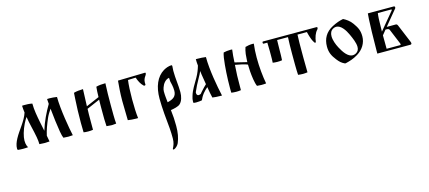

<svg xmlns="http://www.w3.org/2000/svg" viewBox="-62 -1028 4538 2031"><g transform="rotate(-15 2207.5 -12.5)"><path d="M595 -434C571 -438 539 -441 512 -441C504 -441 496 -441 488 -440C488 -423 492 -405 492 -386C446 -308 401 -216 373 -123C366 -155 359 -189 352 -226C339 -293 325 -365 325 -434C293 -441 264 -441 234 -441C228 -441 221 -441 214 -440C214 -417 218 -391 221 -364C193 -276 119 -199 77 -120C58 -85 45 -50 45 -15C45 -10 47 -5 50 0C67 2 89 3 109 3C129 3 149 2 163 0C163 0 155 -10 152 -20C146 -39 143 -51 143 -77C143 -120 162 -188 193 -251C205 -274 217 -296 229 -313C239 -242 265 -153 278 -78C283 -49 286 -23 286 0C306 0 326 3 346 3C363 3 380 2 397 0C393 -21 389 -43 385 -66C398 -126 418 -178 446 -244C457 -270 477 -303 497 -332C506 -242 518 -141 530 -73C536 -38 543 -12 549 0C568 2 586 3 604 3C620 3 636 2 652 0C635 -73 595 -300 595 -434Z M873 0V-91C873 -129 873 -210 875 -229L1018 -291C1017 -270 1017 -249 1017 -227V-163C1017 -108 1017 -46 1021 0C1030 1 1063 4 1072 4H1086C1094 4 1118 1 1127 0C1122 -42 1122 -140 1122 -198V-210C1122 -302 1123 -356 1127 -442C1092 -442 1053 -439 1025 -431C1021 -401 1020 -358 1019 -319L875 -257C877 -317 879 -385 882 -443C847 -442 808 -439 780 -430C779 -415 777 -394 776 -367C771 -274 768 -211 768 -104C768 -65 769 -15 770 0C785 3 802 4 821 4C840 4 855 3 873 0Z M1255 -3C1278 1 1314 4 1343 4H1366C1359 -48 1356 -126 1356 -203C1356 -283 1360 -362 1367 -413C1379 -413 1422 -416 1444 -416H1452C1465 -376 1484 -339 1511 -314C1514 -311 1518 -310 1522 -310C1527 -310 1533 -313 1533 -322C1533 -327 1532 -332 1532 -337C1532 -369 1542 -389 1558 -411C1562 -417 1567 -427 1567 -433C1567 -437 1565 -440 1562 -441C1496 -441 1346 -434 1263 -434C1258 -382 1251 -295 1251 -215C1251 -148 1255 -63 1255 -3Z M1711 -77C1707 -119 1702 -153 1702 -198C1702 -211 1705 -225 1710 -239C1722 -276 1750 -316 1792 -323C1793 -312 1793 -295 1795 -281L1804 -242C1808 -223 1811 -199 1811 -177C1811 -110 1766 -90 1711 -77ZM1855 -382C1855 -397 1858 -422 1858 -435C1858 -441 1855 -445 1851 -445C1820 -445 1788 -432 1762 -417C1680 -367 1638 -267 1638 -136C1638 -39 1651 99 1661 196C1664 231 1665 272 1665 307C1665 353 1653 381 1637 413C1636 414 1636 415 1636 416C1636 419 1639 422 1644 422H1647C1668 416 1693 390 1702 369C1724 315 1734 262 1734 187C1734 116 1731 84 1723 12C1757 7 1807 -4 1826 -22C1856 -48 1869 -100 1869 -145C1869 -223 1855 -296 1855 -382Z M2226 -434C2201 -438 2165 -440 2134 -440H2117C2117 -417 2118 -393 2121 -369C2109 -328 2095 -291 2073 -252C2035 -184 2001 -138 1982 -72C1975 -50 1972 -34 1972 -17C1972 -11 1972 -6 1973 0C1982 2 1992 3 2003 3C2026 3 2051 0 2066 -3C2077 -26 2085 -44 2107 -72C2123 -92 2142 -110 2158 -123C2165 -76 2173 -35 2181 -3C2202 1 2239 3 2269 3H2285C2261 -105 2226 -292 2226 -434ZM2152 -157C2135 -141 2116 -122 2096 -99C2089 -91 2079 -81 2075 -74C2067 -67 2054 -65 2047 -65C2046 -65 2039 -68 2037 -68C2032 -74 2026 -76 2026 -93V-102C2045 -148 2066 -188 2095 -240C2108 -262 2119 -283 2129 -307C2135 -249 2145 -208 2152 -157Z M2515 -440C2509 -441 2503 -441 2496 -441C2470 -441 2440 -437 2420 -432C2417 -424 2411 -404 2407 -376C2394 -284 2387 -161 2387 -54V-26C2387 -16 2387 -8 2388 0C2406 2 2422 4 2442 4C2461 4 2475 3 2493 0V-44C2493 -134 2494 -182 2501 -275C2536 -270 2611 -253 2635 -242C2635 -217 2636 -192 2638 -168C2642 -117 2651 -39 2669 0C2686 2 2702 3 2718 3C2737 3 2754 2 2769 0C2754 -80 2743 -186 2743 -289C2743 -341 2746 -393 2752 -440C2747 -440 2742 -441 2736 -441C2708 -441 2678 -435 2658 -429C2650 -407 2645 -384 2641 -356C2638 -328 2635 -269 2635 -269C2628 -271 2519 -298 2503 -301C2505 -347 2509 -399 2515 -440Z M3222 0C3221 -48 3220 -107 3220 -159V-217C3220 -285 3220 -356 3223 -413H3326L3334 -382C3344 -347 3356 -310 3376 -284C3379 -280 3389 -281 3390 -286C3396 -335 3412 -383 3440 -411C3443 -414 3447 -422 3447 -428C3447 -433 3444 -437 3437 -437H2852C2846 -437 2844 -430 2844 -425C2844 -419 2846 -413 2852 -413H2893C2893 -385 2895 -352 2895 -321V-278C2895 -251 2895 -215 2893 -193C2910 -191 2925 -189 2943 -189C2962 -189 2977 -190 2995 -193C2997 -223 2998 -268 2998 -303L2999 -365C3000 -385 3000 -401 3000 -413H3119C3116 -363 3115 -292 3115 -233C3115 -169 3115 -42 3119 0C3136 2 3154 4 3172 4C3190 4 3205 2 3222 0Z M3639 12C3684 1 3726 -11 3775 -41C3840 -80 3881 -145 3881 -218C3881 -285 3861 -319 3826 -369C3800 -407 3760 -433 3734 -446C3732 -447 3731 -447 3730 -447C3728 -447 3726 -447 3724 -446C3691 -439 3656 -428 3608 -403C3529 -362 3491 -295 3491 -209C3491 -145 3511 -105 3550 -55C3575 -23 3594 -4 3630 12H3632H3634H3637ZM3766 -59C3754 -53 3743 -50 3732 -50C3680 -50 3637 -111 3606 -170C3585 -209 3566 -259 3566 -302C3566 -335 3577 -363 3606 -378C3618 -384 3628 -387 3639 -387C3691 -387 3733 -323 3758 -268C3778 -224 3803 -168 3803 -124C3803 -96 3793 -73 3766 -59Z M3987 0H4348C4360 0 4363 -6 4363 -14C4363 -19 4361 -25 4359 -30L4275 -232C4272 -239 4267 -247 4255 -247H4156L4293 -413C4299 -420 4296 -437 4287 -437H4000C3999 -435 3992 -340 3990 -237C3988 -164 3987 -87 3987 -35ZM4180 -206 4248 -42C4252 -33 4252 -24 4242 -24H4095C4095 -62 4094 -112 4094 -171L4136 -223C4136 -223 4157 -224 4166 -220C4176 -218 4180 -206 4180 -206ZM4096 -309C4097 -378 4102 -406 4103 -413H4248C4252 -413 4255 -411 4255 -408C4255 -406 4254 -404 4252 -402L4094 -212C4094 -212 4095 -278 4096 -309Z"/></g></svg>

Font: Ponomar Unicode
Style: Regular
Weight: 400
Version: 1.3